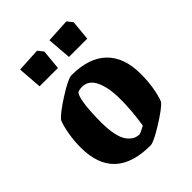

<svg xmlns="http://www.w3.org/2000/svg" viewBox="-194 -762 875 875"><g transform="rotate(-45 243.0 -324.5)"><path d="M92.8 -537.1 84 -653.8 199.2 -660.2 220.2 -633.8 210.9 -537.1ZM282.2 -537.1 272.9 -653.8 388.2 -660.2 409.2 -633.8 399.9 -537.1ZM259.8 11.2Q27.8 11.2 27.8 -208Q27.8 -250.5 35.4 -293.5Q43 -336.4 53.2 -358.9Q72.3 -383.3 140.9 -426.8Q209.5 -470.2 231 -470.2Q343.3 -470.2 401.1 -414.1Q459 -357.9 459 -252Q459 -161.1 434.1 -95.2Q414.6 -72.3 347.4 -30.5Q280.3 11.2 259.8 11.2ZM261.2 -60.1Q263.7 -60.5 273.2 -64.9Q282.7 -69.3 291 -73.7L298.8 -78.1Q312 -158.7 312 -237.8Q312 -308.6 291.3 -353.8Q270.5 -398.9 227.1 -398.9Q212.4 -398.9 201.2 -394Q189.5 -388.7 182.1 -342.5Q174.8 -296.4 174.8 -222.2Q174.8 -175.3 182.4 -141.8Q189.9 -108.4 203.1 -91.6Q216.3 -74.7 230.5 -67.4Q244.6 -60.1 261.2 -60.1Z"/></g></svg>

Font: Grenze
Style: Bold
Weight: 700
Designer: Renata Polastri
Foundry: Omnibus-Type
Version: Version 1.002;PS 001.002;hotconv 1.0.88;makeotf.lib2.5.64775